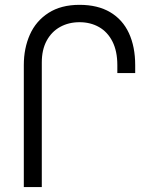

<svg xmlns="http://www.w3.org/2000/svg" viewBox="-20 -754 640 774"><path d="M300.5 -734.5Q374 -734.5 424.2 -704.8Q474.5 -675 499.8 -620.2Q525 -565.5 525 -491.5V-459.5H453V-491.5Q453 -548 433.2 -586.8Q413.5 -625.5 379 -645Q344.5 -664.5 300.5 -664.5Q257 -664.5 222.5 -645.5Q188 -626.5 168.2 -590Q148.5 -553.5 148.5 -502.5V0H76V-491.5Q76 -559.5 100.5 -614.5Q125 -669.5 175.5 -702Q226 -734.5 300.5 -734.5Z"/></svg>

Font: JuliaMono Light
Style: Regular
Weight: 300
Monospace: yes
Designer: cormullion
Foundry: corm
Version: Version 0.054; ttfautohint (v1.8.4)